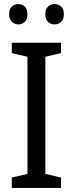

<svg xmlns="http://www.w3.org/2000/svg" viewBox="-20 -924 358 944"><path d="M280 0H38V-51L115 -69V-645L38 -663V-714H280V-663L203 -645V-69L280 -51ZM25 -854Q25 -880 38.5 -892Q52 -904 70 -904Q89 -904 102 -892Q115 -880 115 -854Q115 -829 102 -816.5Q89 -804 70 -804Q52 -804 38.5 -816.5Q25 -829 25 -854ZM203 -854Q203 -880 216.5 -892Q230 -904 248 -904Q267 -904 280.5 -892Q294 -880 294 -854Q294 -829 280.5 -816.5Q267 -804 248 -804Q229 -804 216 -816.5Q203 -829 203 -854Z"/></svg>

Font: Noto Sans Thai SemiCondensed
Style: Regular
Weight: 400
Width: 4
Designer: Monotype Design Team
Foundry: Monotype Imaging Inc.
Version: Version 2.001